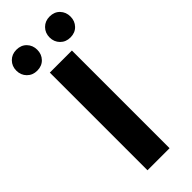

<svg xmlns="http://www.w3.org/2000/svg" viewBox="-300 -873 906 906"><g transform="rotate(-45 152.5 -420.0)"><path d="M76.8 0V-651.8H224.2V0ZM41.4 -700Q11.1 -700 -8.7 -720Q-28.5 -740.1 -28.5 -769.9Q-28.5 -799.7 -8.7 -819.8Q11.1 -839.8 41.4 -839.8Q72.7 -839.8 92 -819.8Q111.3 -799.7 111.3 -769.9Q111.3 -740.1 92 -720Q72.7 -700 41.4 -700ZM263.1 -700Q232.8 -700 213 -720Q193.2 -740.1 193.2 -769.9Q193.2 -799.7 213 -819.8Q232.8 -839.8 263.1 -839.8Q294.4 -839.8 313.7 -819.8Q333 -799.7 333 -769.9Q333 -740.1 313.7 -720Q294.4 -700 263.1 -700Z"/></g></svg>

Font: Source Sans 3 VF
Style: Regular
Weight: 200
Designer: Paul D. Hunt
Foundry: Adobe
Version: Version 3.046;hotconv 1.0.118;makeotfexe 2.5.65603